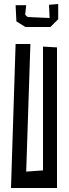

<svg xmlns="http://www.w3.org/2000/svg" viewBox="-20 -920 344 960"><path d="M111 -894 106 -846 118 -835 228 -830 225 -896 271 -900V-824L232 -785H107L62 -813L58 -894ZM132 -700 111 -62 195 -68V-687L265 -683V20H35L58 -700Z"/></svg>

Font: Bahiana
Style: Regular
Weight: 400
Designer: Pablo Cosgaya & Dani Raskovsky
Foundry: Pablo Cosgaya & Dani Raskovsky
Version: Version 1.005